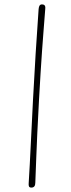

<svg xmlns="http://www.w3.org/2000/svg" viewBox="-20 -840 322 870"><path d="M155 -799Q156 -810 159.5 -815Q163 -820 170 -820Q176 -820 179.5 -818Q183 -816 184.5 -811.5Q186 -807 185 -799Q182 -758 176.5 -689.5Q171 -621 164 -511Q157 -401 149 -236Q147 -183 144.5 -130Q142 -77 140 -12Q140 -1 135.5 4.5Q131 10 122 10Q114 10 111.5 5Q109 0 110 -10Q115 -90 119.5 -186Q124 -282 129.5 -387Q135 -492 141.5 -597Q148 -702 155 -799Z"/></svg>

Font: Playpen Sans Thin
Style: Regular
Weight: 250
Designer: Laura Meseguer, Veronika Burian, José Scaglione
Foundry: TypeTogether
Version: Version 1.001